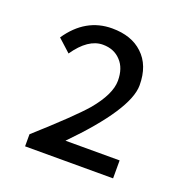

<svg xmlns="http://www.w3.org/2000/svg" viewBox="-90 -972 590 613"><g transform="rotate(20 205.0 -665.5)"><path d="M58 -482Q174 -586 213 -631Q265 -693 265 -739Q265 -782 242 -806Q219 -831 181 -831Q131 -831 87 -767L44 -806Q101 -890 191 -890Q257 -890 295 -854Q335 -817 335 -749Q335 -667 173 -502H357V-441H58Z"/></g></svg>

Font: Noto Sans Tobesmart edit
Style: Regular
Weight: 400
Designer: Ryoko NISHIZUKA  (kana & ideographs); Paul D. Hunt (Latin, Greek & Cyrillic); Wenlong ZHANG  (bopomofo); Sandoll Communi
Foundry: Adobe Systems Incorporated
Version: Version 1.005 Oct 7, 2021